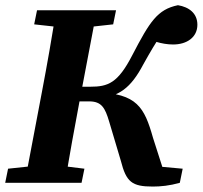

<svg xmlns="http://www.w3.org/2000/svg" viewBox="-24 -696 772 731"><path d="M436.1 -83.7C456.6 -3.2 478 14.3 557.7 14.3C587.2 14.3 621.4 11.1 660.6 0L671.5 -53.7L515 -67.9L602.4 -34.4L558.5 -171.4C525.7 -287.5 497.5 -340.1 343.5 -344.6L347 -320.6C428.5 -327.9 473.9 -360.1 522 -451.6C549.8 -501.3 565.7 -528.3 591.9 -567.5L529.1 -553C546.9 -543.8 590.1 -526.6 634.9 -526.6C687.7 -526.6 727.5 -554.2 727.5 -601.8C727.5 -645.2 695.9 -669.2 653.5 -676.2C575.6 -660.2 546.3 -614.1 479.8 -486.1C424.9 -379.6 387.8 -365.8 319.1 -365.8H215.5L204.3 -310H315.5C362.7 -310 376 -285.5 391.5 -233.4L436.1 -83.7ZM-4.2 0H286.5L297.4 -53.7L175.5 -68.7H147.4L6.7 -53.7L-4.2 0ZM70 0H223.6C240.4 -103 259.1 -207 278.8 -310.7L344.6 -657H190.3C173.5 -554 155.5 -450 135.8 -347L70 0ZM106.1 -603.3 242.3 -588.3H270.7L406.9 -603.3L417.8 -657H117L106.1 -603.3Z"/></svg>

Font: Source Serif Variable
Style: Italic
Weight: 389
Italic angle: -12°
Designer: Frank Grießhammer
Foundry: Adobe Systems Incorporated
Version: Version 3.001;hotconv 1.0.111;makeotfexe 2.5.65597